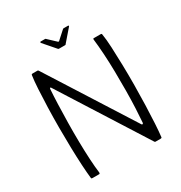

<svg xmlns="http://www.w3.org/2000/svg" viewBox="-186 -938 1011 1072"><g transform="rotate(-30 320.0 -402.5)"><path d="M486 -124Q488 -120 492 -120.5Q496 -121 497 -127Q500 -163 502.5 -216Q505 -269 505.5 -329.5Q506 -390 505 -452Q504 -514 500.5 -569Q497 -624 492 -665Q491 -673 496 -673H541Q544 -673 546 -671.5Q548 -670 548 -667Q554 -632 556.5 -579Q559 -526 560.5 -463Q562 -400 561.5 -333Q561 -266 559 -204Q557 -142 554 -90Q551 -38 547 -6Q547 -2 544 -1Q541 0 538 0H506Q501 0 498 -7L153 -551Q152 -555 148.5 -555Q145 -555 144 -550Q141 -508 139 -452.5Q137 -397 136 -335Q135 -273 136 -212Q137 -151 140 -98Q143 -45 148 -8Q148 0 143 0H100Q97 0 94.5 -1Q92 -2 92 -6Q88 -40 85 -92.5Q82 -145 80.5 -207.5Q79 -270 79 -337Q79 -404 81 -467Q83 -530 86 -582Q89 -634 94 -667Q94 -670 96.5 -671.5Q99 -673 101 -673H134Q138 -673 141 -667ZM299 -719Q294 -719 292 -723L227 -798Q226 -800 226.5 -802.5Q227 -805 230 -805H258Q263 -805 265 -801L313 -756Q318 -752 321 -756L371 -801Q374 -805 378 -805H406Q410 -805 410.5 -802.5Q411 -800 409 -798L344 -723Q343 -719 338 -719Z"/></g></svg>

Font: Glory Thin Light
Style: Regular
Weight: 300
Version: Version 1.011